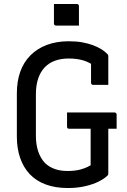

<svg xmlns="http://www.w3.org/2000/svg" viewBox="-20 -928 640 968"><path d="M252 -908Q266 -908 280.5 -908Q295 -908 309.5 -908Q324 -908 338.5 -908Q353 -908 367 -908Q372 -908 375 -905Q378 -902 378 -897V-799Q364 -799 349.5 -799Q335 -799 320.5 -799Q306 -799 291.5 -799Q277 -799 263 -799Q258 -799 255 -802Q252 -805 252 -810ZM318 -361H557Q561 -361 563 -359.5Q565 -358 566.5 -356Q568 -354 568 -350V-279H328Q326 -279 324 -279.5Q322 -280 320.5 -281.5Q319 -283 318.5 -285Q318 -287 318 -290Q318 -309 318 -325.5Q318 -342 318 -361ZM327 -720Q365 -720 395 -714.5Q425 -709 449 -700Q473 -691 491.5 -679.5Q510 -668 522 -655Q525 -652 525.5 -648.5Q526 -645 526 -642Q526 -620 526 -596Q526 -572 526 -548Q526 -524 526 -500Q507 -500 488 -500Q469 -500 450 -500Q445 -500 442 -503Q439 -506 439 -511Q439 -531 439 -550.5Q439 -570 439 -591Q439 -612 439 -636L464 -589Q434 -613 401.5 -623Q369 -633 326 -633Q288 -633 257.5 -622Q227 -611 205.5 -588.5Q184 -566 172.5 -532Q161 -498 161 -453V-243Q161 -198 173 -163.5Q185 -129 207 -106Q228 -86 256 -76Q284 -66 320 -66Q358 -66 384 -73Q410 -80 423.5 -87.5Q437 -95 437 -95Q437 -131 437 -168Q437 -205 437 -241.5Q437 -278 437 -313H530L526 -295Q526 -239 526 -176Q526 -113 526 -54Q526 -51 525.5 -48.5Q525 -46 522 -43Q506 -27 477 -12.5Q448 2 408.5 11Q369 20 322 20Q259 20 210.5 2Q162 -16 130 -50Q98 -84 81.5 -132Q65 -180 65 -239V-457Q65 -518 82 -566Q99 -614 133 -648.5Q167 -683 216 -701.5Q265 -720 327 -720Z"/></svg>

Font: Rec Mono Linear
Style: Regular
Weight: 400
Monospace: yes
Version: Version 1.085; ttfautohint (v1.8.4.7-5d5b)